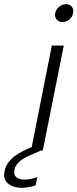

<svg xmlns="http://www.w3.org/2000/svg" viewBox="-27 -717 369 915"><path d="M220 -500H277L177 0H121ZM271 -612Q253 -612 243 -624Q233 -636 236 -654Q240 -673 255 -685Q270 -697 288 -697Q306 -697 315.5 -685Q325 -673 321 -654Q318 -636 303.5 -624Q289 -612 271 -612ZM167 -33 176 -3 114 24Q78 40 61.5 57Q45 74 42 92Q37 116 51 127.5Q65 139 90 139Q117 139 151 127L143 166Q127 172 109.5 175Q92 178 76 178Q51 178 30.5 169.5Q10 161 -0.5 144Q-11 127 -5 98Q0 68 27 41Q54 14 110 -10Z"/></svg>

Font: Albert Sans Light
Style: Italic
Weight: 300
Italic angle: -11.25°
Designer: Andreas Rasmussen
Foundry: a.Foundry
Version: Version 1.025